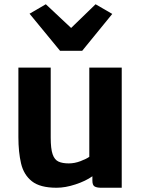

<svg xmlns="http://www.w3.org/2000/svg" viewBox="-20 -875 671 903"><path d="M246 8Q168.5 8 130 -22.5Q91.5 -53 79 -106.5Q66.5 -160 66.5 -230V-557H218.5V-228Q218.5 -175.5 227.5 -149.5Q236.5 -123.5 255.2 -115Q274 -106.5 303.5 -106.5Q331 -106.5 359 -117.2Q387 -128 400 -137.5V-557H552.5V8H455.5Q435.5 8 425 2Q414.5 -4 414.5 -26V-46Q383 -23.5 335.2 -7.8Q287.5 8 246 8ZM119 -810.5 195.5 -855 314.5 -743.5 429.5 -855 508 -809.5 366.5 -636H262.5Z"/></svg>

Font: Merriweather Sans
Style: Bold
Weight: 700
Designer: Eben Sorkin
Foundry: Eben Sorkin
Version: Version 1.008; ttfautohint (v1.7.19-72a1) -l 8 -r 50 -G 200 